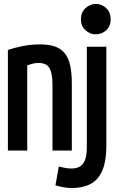

<svg xmlns="http://www.w3.org/2000/svg" viewBox="-20 -763 600 973"><path d="M342 190Q324 190 299.5 185.5Q275 181 261 176L278 81Q294 85 310 88Q326 91 342 91Q370 91 387 79.5Q404 68 412 44.5Q420 21 420 -16V-526H519V-28Q519 55 498 102.5Q477 150 437.5 170Q398 190 342 190ZM20 0V-510Q49 -520 92 -529Q135 -538 184 -538Q229 -538 259.5 -527Q290 -516 309 -492Q328 -468 336 -430Q344 -392 344 -338V0H246V-329Q246 -378 237.5 -402.5Q229 -427 213.5 -435.5Q198 -444 175 -444Q158 -444 140.5 -439Q123 -434 118 -432V0ZM465 -589Q436 -589 413 -610Q390 -631 390 -665Q390 -700 413 -721.5Q436 -743 465 -743Q496 -743 518.5 -721.5Q541 -700 541 -665Q541 -631 518.5 -610Q496 -589 465 -589Z"/></svg>

Font: Ubuntu Sans Mono
Style: Bold
Weight: 700
Monospace: yes
Designer: Dalton Maag Ltd
Foundry: Dalton Maag Ltd
Version: Version 1.006